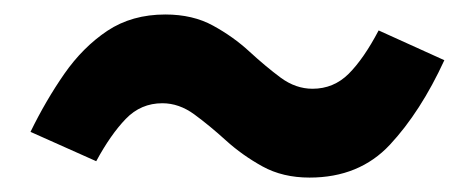

<svg xmlns="http://www.w3.org/2000/svg" viewBox="-20 -461 655 265"><path d="M208.2 -441Q246.2 -441 274.1 -425.6Q302.1 -410.3 324.4 -389.7Q346.7 -369.2 367.4 -353.8Q388.2 -338.5 411.3 -338.5Q440.5 -338.5 461.3 -359.2Q482.1 -380 502.6 -419L593.3 -377.9Q560.5 -306.7 518.2 -261.3Q475.9 -215.9 407.2 -215.9Q370.3 -215.9 342.3 -231.3Q314.4 -246.7 291.8 -267.2Q269.2 -287.7 248.2 -303.1Q227.2 -318.5 204.1 -318.5Q174.4 -318.5 153.6 -296.9Q132.8 -275.4 112.8 -238.5L22.1 -279Q43.1 -322.1 68.7 -359Q94.4 -395.9 128.2 -418.5Q162.1 -441 208.2 -441Z"/></svg>

Font: FiraCode Nerd Font Mono
Style: Bold
Weight: 700
Monospace: yes
Designer: Carrois Corporate, Edenspiekermann AG, Nikita Prokopov
Foundry: Carrois Corporate, Edenspiekermann AG, Nikita Prokopov
Version: Version 6.002;Nerd Fonts 3.3.0